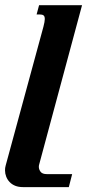

<svg xmlns="http://www.w3.org/2000/svg" viewBox="-75 -539 417 757"><path d="M96.2 -433.6Q101.6 -454.1 101.6 -463.9Q101.6 -474.6 96.7 -478.3Q91.8 -481.9 83 -481.9H69.3L79.1 -518.6H248.5L79.6 108.9Q78.1 113.3 78.1 118.7Q78.1 128.9 85 138.2Q91.8 147.5 109.9 147.5H209.5L196.3 198.7H15.6Q-2 198.7 -15.1 193.4Q-28.3 188 -37.1 178.7Q-45.9 169.4 -50.5 157.5Q-55.2 145.5 -55.2 132.8Q-55.2 127.9 -54.7 123.3Q-54.2 118.7 -52.7 113.8Z"/></svg>

Font: Arian AMU Serif
Style: Bold Italic
Weight: 700
Italic angle: -15°
Designer: Ruben Hakobyan (Tarumian)
Foundry: Ruben Hakobyan (Tarumian)
Version: Version 1.002